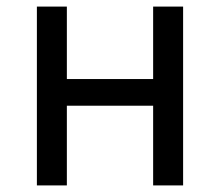

<svg xmlns="http://www.w3.org/2000/svg" viewBox="-20 -563 668 583"><path d="M92 0H183V-242H445V0H536V-543H445V-323H183V-543H92Z"/></svg>

Font: Source Han Sans HK
Style: Regular
Weight: 400
Designer: Ryoko NISHIZUKA 西塚涼子 (kana, bopomofo & ideographs); Paul D. Hunt (Latin, Greek & Cyrillic); Sandoll Communications 산돌커뮤니
Foundry: Adobe
Version: Version 2.000;hotconv 1.0.107;makeotfexe 2.5.65593